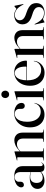

<svg xmlns="http://www.w3.org/2000/svg" viewBox="1079 -1759 690 2888"><g transform="rotate(-90 1424.0 -315.0)"><path d="M284 -46.5V-50L280 -46.5V-347Q280 -392 262.2 -415.5Q244.5 -439 209.5 -439Q171 -439 152.8 -420.8Q134.5 -402.5 134.5 -382V-347.5Q134.5 -327 121 -313.8Q107.5 -300.5 86.5 -300.5Q70.5 -300.5 60.2 -310.8Q50 -321 50 -341Q50 -366.5 69.5 -390.5Q89 -414.5 127 -429.8Q165 -445 220 -445Q295 -445 332 -412Q369 -379 369 -319.5V-54Q369 -33.5 375.8 -25Q382.5 -16.5 392.5 -16.5Q401.5 -16.5 408.8 -22Q416 -27.5 417 -38.5Q417.5 -40 418.2 -40.8Q419 -41.5 420 -41.5Q421 -41.5 421.5 -40.8Q422 -40 422 -38.5Q422 -30 414.8 -19Q407.5 -8 392 0.2Q376.5 8.5 351 8.5Q317 8.5 300.5 -6.5Q284 -21.5 284 -46.5ZM26.5 -96Q26.5 -147 69 -179.8Q111.5 -212.5 199 -212.5Q234 -212.5 257.2 -205.8Q280.5 -199 300 -189.5L297 -186Q277 -195 256 -200.5Q235 -206 209 -206Q164 -206 140.2 -180Q116.5 -154 116.5 -109.5Q116.5 -66 138.8 -41.8Q161 -17.5 197.5 -17.5Q223 -17.5 247.5 -28.2Q272 -39 288.5 -60.5L293 -57.5Q270.5 -25.5 232.5 -8.2Q194.5 9 150.5 9Q95 9 60.8 -20.2Q26.5 -49.5 26.5 -96Z M591 -437V-26Q591 -20 593.8 -16.5Q596.5 -13 603 -11.5L634.5 -7Q639.5 -6 639.5 -3Q639.5 0 635.5 0H455.5Q454.5 0 453.2 -1Q452 -2 452 -3Q452 -4 453 -4.8Q454 -5.5 456.5 -6L490 -11.5Q496.5 -13 499.2 -16.5Q502 -20 502 -25.5V-394.5Q502 -397 500.8 -398.5Q499.5 -400 496 -400H457Q455.5 -400.5 454.5 -401.2Q453.5 -402 453.5 -403.5Q453.5 -405 454.5 -405.8Q455.5 -406.5 457.5 -407L577 -440.5Q581 -442 582.8 -442.2Q584.5 -442.5 586 -442.5Q588.5 -442.5 589.8 -440.8Q591 -439 591 -437ZM582.5 -345 578 -349.5 595 -365Q645.5 -410.5 683.5 -427.5Q721.5 -444.5 756.5 -444.5Q807 -444.5 840.2 -413Q873.5 -381.5 873.5 -316V-30Q873.5 -22 877.8 -17Q882 -12 890.5 -10.5L917 -6Q919.5 -6 920.5 -5Q921.5 -4 921.5 -3Q921.5 -2 920.5 -1Q919.5 0 917.5 0H736.5Q732 0 732 -3Q732 -6 737.5 -7L770 -11.5Q779 -13 781.8 -18Q784.5 -23 784.5 -30V-307Q784.5 -358 761 -381.5Q737.5 -405 698.5 -405Q674.5 -405 649.8 -394.5Q625 -384 599 -360Z M1320 -334.5Q1320 -313.5 1308 -300.5Q1296 -287.5 1275.5 -287.5Q1255 -287.5 1242.5 -300.5Q1230 -313.5 1230 -338V-367.5Q1230 -399.5 1210 -418.8Q1190 -438 1155 -438Q1119.5 -438 1092.8 -415Q1066 -392 1051.2 -350.5Q1036.5 -309 1036.5 -253.5Q1036.5 -186.5 1056.5 -140.8Q1076.5 -95 1110.8 -71.2Q1145 -47.5 1188 -47.5Q1234.5 -47.5 1268 -70.5Q1301.5 -93.5 1315 -140.5Q1315.5 -142.5 1316.5 -143.2Q1317.5 -144 1318.5 -143.5Q1319.5 -143.5 1320 -142.2Q1320.5 -141 1320 -139.5Q1310 -92 1285.5 -58.8Q1261 -25.5 1225 -8.2Q1189 9 1143.5 9Q1089.5 9 1046.2 -16Q1003 -41 977.5 -90Q952 -139 952 -210Q952 -276 978.8 -329.2Q1005.5 -382.5 1053.2 -414Q1101 -445.5 1163.5 -445.5Q1213 -445.5 1248 -430.8Q1283 -416 1301.5 -390.8Q1320 -365.5 1320 -334.5Z M1495.5 -437V-26Q1495.5 -20 1498.2 -16.5Q1501 -13 1507.5 -11.5L1539 -7Q1542 -6.5 1543 -5.5Q1544 -4.5 1544 -3Q1544 -2 1543 -1Q1542 0 1540 0H1360Q1359 0 1357.8 -1Q1356.5 -2 1356.5 -3Q1356.5 -4 1357.5 -4.8Q1358.5 -5.5 1361 -6L1394.5 -11.5Q1401 -13 1403.8 -16.5Q1406.5 -20 1406.5 -25.5V-394.5Q1406.5 -397 1405.2 -398.5Q1404 -400 1400.5 -400H1361.5Q1360 -400.5 1359 -401.2Q1358 -402 1358 -403.5Q1358 -405 1359 -405.8Q1360 -406.5 1362 -407L1481.5 -440.5Q1485.5 -442 1487.2 -442.2Q1489 -442.5 1490.5 -442.5Q1493 -442.5 1494.2 -440.8Q1495.5 -439 1495.5 -437ZM1448 -523Q1423.5 -523 1408.2 -539.8Q1393 -556.5 1393 -581Q1393 -605.5 1408.5 -622.5Q1424 -639.5 1448 -639.5Q1473 -639.5 1488.8 -622.5Q1504.5 -605.5 1504.5 -581Q1504.5 -556.5 1488.5 -539.8Q1472.5 -523 1448 -523Z M1956 -264Q1956 -260 1953.2 -257.5Q1950.5 -255 1945.5 -255H1637V-262.5H1858.5Q1866.5 -262.5 1866.5 -271.5Q1866.5 -354.5 1840 -396.2Q1813.5 -438 1772.5 -438Q1737 -438 1712 -416.2Q1687 -394.5 1673.5 -352.8Q1660 -311 1660 -250.5Q1660 -147.5 1704.2 -94Q1748.5 -40.5 1818.5 -40.5Q1868.5 -40.5 1904.5 -69.5Q1940.5 -98.5 1947 -148.5Q1947.5 -150.5 1948.2 -151.2Q1949 -152 1949.5 -152Q1951 -152 1952 -151.2Q1953 -150.5 1952.5 -147.5Q1948.5 -102.5 1924.2 -66.8Q1900 -31 1861.2 -10.5Q1822.5 10 1774.5 10Q1715.5 10 1671.2 -16.8Q1627 -43.5 1602.5 -92.5Q1578 -141.5 1578 -207.5Q1578 -276.5 1603.5 -330.2Q1629 -384 1675.2 -414.8Q1721.5 -445.5 1783 -445.5Q1835.5 -445.5 1874.2 -422Q1913 -398.5 1934.5 -357.5Q1956 -316.5 1956 -264Z M2132.5 -437V-26Q2132.5 -20 2135.2 -16.5Q2138 -13 2144.5 -11.5L2176 -7Q2181 -6 2181 -3Q2181 0 2177 0H1997Q1996 0 1994.8 -1Q1993.5 -2 1993.5 -3Q1993.5 -4 1994.5 -4.8Q1995.5 -5.5 1998 -6L2031.5 -11.5Q2038 -13 2040.8 -16.5Q2043.5 -20 2043.5 -25.5V-394.5Q2043.5 -397 2042.2 -398.5Q2041 -400 2037.5 -400H1998.5Q1997 -400.5 1996 -401.2Q1995 -402 1995 -403.5Q1995 -405 1996 -405.8Q1997 -406.5 1999 -407L2118.5 -440.5Q2122.5 -442 2124.2 -442.2Q2126 -442.5 2127.5 -442.5Q2130 -442.5 2131.2 -440.8Q2132.5 -439 2132.5 -437ZM2124 -345 2119.5 -349.5 2136.5 -365Q2187 -410.5 2225 -427.5Q2263 -444.5 2298 -444.5Q2348.5 -444.5 2381.8 -413Q2415 -381.5 2415 -316V-30Q2415 -22 2419.2 -17Q2423.5 -12 2432 -10.5L2458.5 -6Q2461 -6 2462 -5Q2463 -4 2463 -3Q2463 -2 2462 -1Q2461 0 2459 0H2278Q2273.5 0 2273.5 -3Q2273.5 -6 2279 -7L2311.5 -11.5Q2320.5 -13 2323.2 -18Q2326 -23 2326 -30V-307Q2326 -358 2302.5 -381.5Q2279 -405 2240 -405Q2216 -405 2191.2 -394.5Q2166.5 -384 2140.5 -360Z M2647 -437.5Q2609 -437.5 2586 -417.2Q2563 -397 2563 -363.5Q2563 -341.5 2573.2 -323.5Q2583.5 -305.5 2608 -290.8Q2632.5 -276 2674.5 -263Q2729.5 -245 2761.8 -223.5Q2794 -202 2807.8 -175Q2821.5 -148 2821.5 -113.5Q2821.5 -54.5 2781.5 -22.2Q2741.5 10 2674.5 10Q2644.5 10 2625.2 4Q2606 -2 2595.8 -7.8Q2585.5 -13.5 2582.5 -13.5Q2578 -13.5 2567.5 -7.8Q2557 -2 2547 4Q2537 10 2534.5 10Q2533.5 10 2532 9.2Q2530.5 8.5 2529.5 5L2500 -131Q2499.5 -135 2499.8 -137.2Q2500 -139.5 2501.5 -140Q2503 -141 2504.5 -140.2Q2506 -139.5 2507 -137.5Q2531.5 -85.5 2556.5 -55Q2581.5 -24.5 2609.8 -11Q2638 2.5 2671.5 2.5Q2713.5 2.5 2737.5 -18.8Q2761.5 -40 2761.5 -75Q2761.5 -97 2751.5 -115Q2741.5 -133 2715.8 -148Q2690 -163 2642.5 -176.5Q2592.5 -191 2561.5 -212Q2530.5 -233 2516.2 -260.2Q2502 -287.5 2502 -321.5Q2502 -359.5 2520 -387.5Q2538 -415.5 2569.5 -430.8Q2601 -446 2641.5 -446Q2668.5 -446 2688.5 -437.8Q2708.5 -429.5 2720.5 -421.2Q2732.5 -413 2735.5 -413Q2738 -413 2746.2 -420.8Q2754.5 -428.5 2763 -436Q2771.5 -443.5 2775 -443.5Q2777 -443.5 2779.2 -442Q2781.5 -440.5 2782 -436L2806 -316.5Q2807 -312 2806.5 -309.8Q2806 -307.5 2804 -306.5Q2803 -306 2801.8 -306.8Q2800.5 -307.5 2799.5 -309Q2764 -380.5 2724.5 -409Q2685 -437.5 2647 -437.5Z"/></g></svg>

Font: Fraunces 120pt
Style: Regular
Weight: 400
Version: Version 1.000;[b76b70a41]